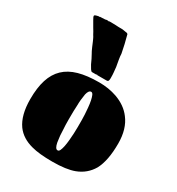

<svg xmlns="http://www.w3.org/2000/svg" viewBox="-263 -1311 1384 1498"><g transform="rotate(30 429.5 -561.5)"><path d="M250 5Q154 -20 104 -88Q46 -169 46 -313Q46 -416 69 -488Q92 -560 140 -606Q188 -652 263.5 -673.5Q339 -695 448 -695Q533 -695 608 -669Q700 -636 751 -568Q814 -487 814 -355Q814 -201 768 -115Q722 -36 635 -3Q564 24 438 24Q319 24 250 5ZM449 -88Q464 -120 470 -189Q476 -252 476 -308V-348V-373Q476 -417 470 -480Q464 -548 449 -583Q441 -600 430 -600Q408 -600 398 -558Q388 -500 388 -453Q385 -413 385 -328Q385 -271 388 -234Q388 -187 398 -125Q408 -73 430 -73Q442 -73 449 -88ZM378 -736H358Q351 -736 341 -751Q322 -779 303 -824Q299 -831 294.5 -840Q290 -849 285 -858Q276 -872 261 -907L253 -926L245 -945Q243 -949 236.5 -964Q230 -979 221 -992L208 -1016Q203 -1023 193 -1041Q167 -1084 163 -1093Q154 -1108 153 -1112Q150 -1118 150 -1122Q150 -1128 156 -1131Q161 -1134 183 -1139H188Q188 -1138 190 -1138L198 -1141L240 -1143L246 -1144Q248 -1144 250 -1145Q252 -1146 253 -1146H263Q270 -1146 273 -1144L279 -1147L334 -1146Q353 -1144 398 -1144L441 -1137L449 -1131Q471 -1051 485 -976Q486 -951 491 -923Q504 -860 506 -817Q508 -801 508 -766Q508 -752 504.5 -744Q501 -736 489 -736H463H435H406L403 -739L395 -736Z"/></g></svg>

Font: Sigmar One
Style: Regular
Weight: 400
Designer: Vernon Adams
Foundry: Vernon Adams
Version: Version 2.000